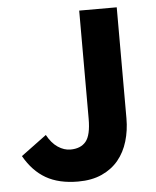

<svg xmlns="http://www.w3.org/2000/svg" viewBox="-50 -695 608 749"><g transform="rotate(-5 254.5 -320.0)"><path d="M226 12Q151 12 100.5 -17Q50 -46 16 -106L116 -180Q134 -147 158 -131Q182 -115 207 -115Q247 -115 267.5 -139.5Q288 -164 288 -229V-652H435V-217Q435 -170 422.5 -128Q410 -86 384.5 -55Q359 -24 319.5 -6Q280 12 226 12Z"/></g></svg>

Font: hySource Sans Pro
Style: Bold
Weight: 700
Designer: Paul D. Hunt
Foundry: Adobe Systems Incorporated
Version: Version 2.021;PS 2.000;hotconv 1.0.86;makeotf.lib2.5.63406